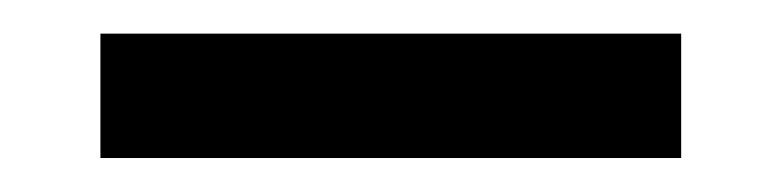

<svg xmlns="http://www.w3.org/2000/svg" viewBox="-20 -364 460 113"><path d="M39.1 -271V-344.2H380.9V-271Z"/></svg>

Font: Kanchenjunga
Style: Regular
Weight: 400
Designer: Becca Hirsbrunner Spalinger
Foundry: SIL International
Version: Version 2.001